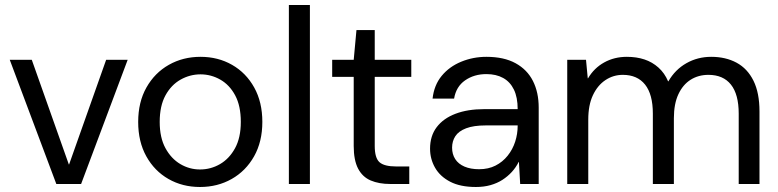

<svg xmlns="http://www.w3.org/2000/svg" viewBox="-20 -735 3106 767"><path d="M205 0 19 -496H107L255 -78H256L404 -496H490L304 0Z M779 12Q709 12 653 -20Q597 -52 564.5 -110.5Q532 -169 532 -248Q532 -327 565 -385.5Q598 -444 654.5 -476Q711 -508 781 -508Q851 -508 907 -476Q963 -444 995.5 -385.5Q1028 -327 1028 -248Q1028 -169 995 -110.5Q962 -52 905.5 -20Q849 12 779 12ZM779 -58Q822 -58 859 -79.5Q896 -101 919 -143Q942 -185 942 -248Q942 -312 919.5 -354Q897 -396 860 -417Q823 -438 781 -438Q739 -438 701.5 -417Q664 -396 641 -354Q618 -312 618 -248Q618 -185 641 -143Q664 -101 700.5 -79.5Q737 -58 779 -58Z M1134 0V-715H1218V0Z M1539 0Q1494 0 1461 -14Q1428 -28 1410.5 -61.5Q1393 -95 1393 -152V-428H1307V-496H1393L1404 -615H1477V-496H1623V-428H1477V-152Q1477 -104 1496 -87Q1515 -70 1563 -70H1615V0Z M1881 12Q1819 12 1778.5 -9Q1738 -30 1718 -65Q1698 -100 1698 -141Q1698 -192 1724.5 -227Q1751 -262 1799.5 -280.5Q1848 -299 1914 -299H2048Q2048 -346 2033 -377Q2018 -408 1990 -423.5Q1962 -439 1923 -439Q1874 -439 1838 -414Q1802 -389 1794 -341H1708Q1714 -395 1744.5 -432Q1775 -469 1822.5 -488.5Q1870 -508 1923 -508Q1993 -508 2039.5 -482.5Q2086 -457 2109 -411.5Q2132 -366 2132 -305V0H2058L2053 -88H2052Q2041 -66 2024.5 -48Q2008 -30 1987 -16.5Q1966 -3 1939.5 4.5Q1913 12 1881 12ZM1894 -59Q1931 -59 1959.5 -73.5Q1988 -88 2008 -113Q2028 -138 2038 -169Q2048 -200 2048 -233V-234H1921Q1872 -234 1842 -222.5Q1812 -211 1799 -191Q1786 -171 1786 -145Q1786 -119 1798.5 -99.5Q1811 -80 1835.5 -69.5Q1860 -59 1894 -59Z M2246 0V-496H2321L2328 -422H2329Q2353 -463 2393.5 -485.5Q2434 -508 2484 -508Q2523 -508 2554.5 -497.5Q2586 -487 2610.5 -465Q2635 -443 2649 -410H2650Q2677 -457 2722 -482.5Q2767 -508 2821 -508Q2879 -508 2922.5 -484.5Q2966 -461 2990 -412.5Q3014 -364 3014 -290V0H2931V-281Q2931 -358 2900 -397Q2869 -436 2810 -436Q2770 -436 2739 -416.5Q2708 -397 2690 -358.5Q2672 -320 2672 -263V0H2588V-281Q2588 -358 2557 -397Q2526 -436 2468 -436Q2430 -436 2398.5 -415Q2367 -394 2348.5 -354.5Q2330 -315 2330 -257V0Z"/></svg>

Font: DM Sans 28pt
Style: Regular
Weight: 400
Version: Version 4.004;gftools[0.9.30]